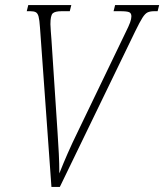

<svg xmlns="http://www.w3.org/2000/svg" viewBox="-20 -734 645 754"><path d="M137 -626Q135 -656 131.5 -669Q128 -682 120.5 -686Q113 -690 99 -690H85L91 -714H260L254 -690H222Q196 -690 187 -681.5Q178 -673 178 -639Q178 -631 179.5 -611.5Q181 -592 182 -579L206 -214Q209 -170 211 -130Q213 -90 213 -53Q228 -91 245.5 -131Q263 -171 288 -222L472 -604Q486 -632 491 -646Q496 -660 496 -670Q496 -682 487.5 -686Q479 -690 451 -690H426L432 -714H605L599 -690H586Q570 -690 560 -685.5Q550 -681 539.5 -664.5Q529 -648 511 -611L215 0H182Z"/></svg>

Font: Noto Serif ExtraCondensed ExtraLight
Style: Italic
Weight: 200
Width: 2
Italic angle: -12°
Designer: Monotype Design Team
Foundry: Monotype Imaging Inc.
Version: Version 2.014; ttfautohint (v1.8.4.7-5d5b)